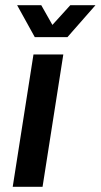

<svg xmlns="http://www.w3.org/2000/svg" viewBox="-20 -720 388 740"><path d="M29 0 109 -510H224L144 0ZM114 -577 46 -700H139L182 -624L251 -700H348L240 -577Z"/></svg>

Font: MuseoModerno Medium
Style: Italic
Weight: 500
Italic angle: -9°
Designer: Pablo Cosgaya, Héctor Gatti, Marcela Romero, and the Authors of The MuseoModerno Project.
Foundry: Omnibus-Type Team
Version: Version 1.003